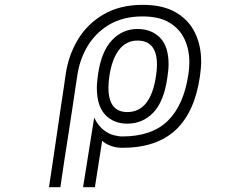

<svg xmlns="http://www.w3.org/2000/svg" viewBox="-20 -600 1040 795"><path d="M370 -113Q386 -80 407.5 -63Q429 -46 450 -40.5Q471 -35 486 -35Q609 -35 675 -100Q741 -165 760 -292Q762 -305 763 -317.5Q764 -330 764 -342Q764 -396 743.5 -439Q723 -482 680.5 -507Q638 -532 571 -532Q490 -532 432.5 -498Q375 -464 341.5 -407Q308 -350 299 -280Q298 -273 292.5 -237.5Q287 -202 279.5 -150.5Q272 -99 263 -42.5Q254 14 246.5 63.5Q239 113 234.5 144Q230 175 230 175H183Q183 175 187.5 144Q192 113 199.5 64Q207 15 215 -41.5Q223 -98 231 -150.5Q239 -203 244.5 -240Q250 -277 251 -286Q262 -368 301.5 -434.5Q341 -501 409 -540.5Q477 -580 571 -580Q654 -580 707.5 -549Q761 -518 787 -465Q813 -412 813 -345Q813 -331 811.5 -316Q810 -301 808 -285Q787 -137 708 -62.5Q629 12 486 12Q461 12 439 4Q417 -4 403 -17L373 175H324ZM507 -88Q451 -88 416 -124.5Q381 -161 381 -236Q381 -249 382.5 -263Q384 -277 386 -293Q400 -388 444 -434Q488 -480 549 -480Q607 -480 642.5 -444Q678 -408 678 -334Q678 -321 676.5 -307.5Q675 -294 673 -279Q659 -180 615 -134Q571 -88 507 -88ZM507 -136Q604 -136 626 -286Q628 -299 629 -310.5Q630 -322 630 -332Q630 -432 549 -432Q503 -432 473.5 -394.5Q444 -357 433 -286Q431 -273 430 -260.5Q429 -248 429 -237Q429 -136 507 -136Z"/></svg>

Font: Train One
Style: Regular
Weight: 400
Designer: Fontworks Inc.
Foundry: Fontworks Inc.
Version: Version 1.100